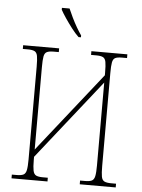

<svg xmlns="http://www.w3.org/2000/svg" viewBox="-61 -979 761 1026"><g transform="rotate(5 319.5 -465.5)"><path d="M40 0V-20H66Q90 -20 102 -26Q114 -32 118 -51Q122 -70 122 -108V-606Q122 -645 118.5 -663.5Q115 -682 103 -688Q91 -694 67 -694H40V-714H233V-694H205Q181 -694 169 -688Q157 -682 153.5 -663.5Q150 -645 150 -606V-164L489 -592V-606Q489 -645 485.5 -663.5Q482 -682 470 -688Q458 -694 434 -694H406V-714H599V-694H571Q547 -694 535.5 -688Q524 -682 520.5 -663.5Q517 -645 517 -606V-108Q517 -70 520.5 -51Q524 -32 536.5 -26Q549 -20 573 -20H599V0H406V-20H432Q457 -20 469 -26Q481 -32 485 -51Q489 -70 489 -108V-553L150 -125V-108Q150 -70 154 -51Q158 -32 170 -26Q182 -20 206 -20H233V0ZM331 -783Q313 -800 293 -826Q273 -852 255.5 -878Q238 -904 229 -921V-931H270Q279 -910 291.5 -884Q304 -858 318 -834Q332 -810 344 -793V-783Z"/></g></svg>

Font: Noto Serif Condensed Thin
Style: Regular
Weight: 100
Width: 3
Designer: Monotype Design Team
Foundry: Monotype Imaging Inc.
Version: Version 2.013; ttfautohint (v1.8.4.7-5d5b)